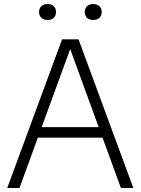

<svg xmlns="http://www.w3.org/2000/svg" viewBox="-20 -936 700 956"><path d="M16 0 289 -740H371L644 0H582L323 -709.5H336L77 0ZM148.5 -250.5 163.5 -303H497L511.5 -250.5ZM444 -836.5Q425 -836.5 413.5 -847.2Q402 -858 402 -876Q402 -894.5 413.5 -905.2Q425 -916 444 -916Q463.5 -916 475 -905.2Q486.5 -894.5 486.5 -876Q486.5 -858 475 -847.2Q463.5 -836.5 444 -836.5ZM217 -836.5Q197.5 -836.5 186 -847.2Q174.5 -858 174.5 -876Q174.5 -894.5 186 -905.2Q197.5 -916 217 -916Q236 -916 247.5 -905.2Q259 -894.5 259 -876Q259 -858 247.5 -847.2Q236 -836.5 217 -836.5Z"/></svg>

Font: Encode Sans SC Condensed Thin Light
Style: Regular
Weight: 300
Version: Version 3.002